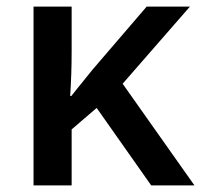

<svg xmlns="http://www.w3.org/2000/svg" viewBox="-20 -561 614 581"><path d="M81.5 -541H196.8V-404.3Q196.8 -338.9 192.4 -270.5H195.8L212.9 -292Q239.3 -325.2 260.3 -350.6L423.8 -541H554.7L351.1 -307.6L568.4 0H437.5L272.5 -234.4L196.8 -169.4V0H81.5Z"/></svg>

Font: Viking Open Sans Light
Style: Bold
Weight: 600
Foundry: Ascender Corporation
Version: Version 2.001